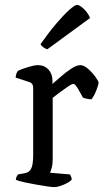

<svg xmlns="http://www.w3.org/2000/svg" viewBox="-20 -767 427 787"><path d="M202 0Q194 0 173.5 -3Q153 -6 127.5 -10.5Q102 -15 79 -20Q56 -25 45 -30Q45 -36 48 -42.5Q51 -49 54 -52L81 -57Q98 -59 107 -74.5Q116 -90 116 -132V-407Q116 -426 99 -431L44 -449Q45 -460 48 -467Q51 -474 54 -477Q69 -484 95 -492Q121 -500 135 -500Q162 -500 178.5 -482Q195 -464 195 -437V-423Q208 -434 229 -452.5Q250 -471 272 -485.5Q294 -500 309 -500Q324 -500 341.5 -484.5Q359 -469 371.5 -451.5Q384 -434 384 -428Q384 -420 375 -397Q366 -374 355 -360Q345 -360 334.5 -362.5Q324 -365 320 -367Q311 -384 299.5 -403.5Q288 -423 281 -423Q274 -423 256 -410.5Q238 -398 220 -384.5Q202 -371 196 -366V-115Q196 -94 192 -79.5Q188 -65 185 -59L267 -52Q268 -49 271 -43.5Q274 -38 274 -31Q265 -20 241 -10Q217 0 202 0ZM174 -565Q164 -568 156.5 -574Q149 -580 146 -586Q179 -633 210 -669.5Q241 -706 264 -726.5Q287 -747 296 -747Q307 -747 325 -729Q343 -711 349 -693Z"/></svg>

Font: Texturina Light
Style: Regular
Weight: 300
Designer: Guillermo Torres Carreño
Foundry: Omnibus-Type
Version: Version 1.002; ttfautohint (v1.8.3)